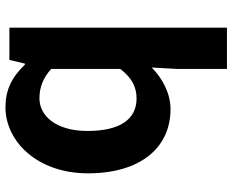

<svg xmlns="http://www.w3.org/2000/svg" viewBox="-92 -522 829 684"><g transform="rotate(-90 322.0 -179.5)"><path d="M419 215H566V-560H451L438 -505H434C389 -552 344 -574 282 -574C162 -574 47 -462 47 -280C47 -96 136 14 276 14C330 14 385 -14 424 -53L419 37ZM314 -107C240 -107 198 -165 198 -282C198 -393 251 -453 314 -453C350 -453 385 -442 419 -411V-165C387 -123 353 -107 314 -107Z"/></g></svg>

Font: Source Han Sans KR
Style: Bold
Weight: 700
Designer: Ryoko NISHIZUKA 西塚涼子 (kana, bopomofo & ideographs); Paul D. Hunt (Latin, Greek & Cyrillic); Sandoll Communications 산돌커뮤니
Foundry: Adobe
Version: Version 2.004;hotconv 1.0.118;makeotfexe 2.5.65603